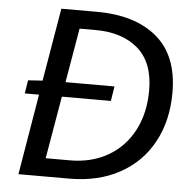

<svg xmlns="http://www.w3.org/2000/svg" viewBox="-52 -770 785 820"><g transform="rotate(5 341.0 -360.0)"><path d="M63 -403 125 -407 178 -720H330Q495 -720 588.5 -641Q682 -562 682 -404Q682 -284 632.5 -192.5Q583 -101 491 -50.5Q399 0 275 0H57L115 -346H54ZM582 -405Q582 -524 514.5 -583Q447 -642 331 -642H263L223 -409H433L423 -346H213L167 -78H270Q364 -78 434.5 -119Q505 -160 543.5 -234Q582 -308 582 -405Z"/></g></svg>

Font: Nebula Sans Medium
Style: Regular
Weight: 500
Italic angle: -9°
Designer: Paul D. Hunt for Adobe (as Source Sans)
Foundry: Nebula Entertainment & Broadcasting LLC
Version: Version 1.010